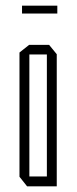

<svg xmlns="http://www.w3.org/2000/svg" viewBox="-20 -660 271 680"><path d="M84 -467V-501H154L181 -468V-467ZM76 0 49 -34V-35H146V0ZM49 -35V-474L83 -501H84V-35ZM146 0V-467H181V0ZM58 -612V-640H183V-612Z"/></svg>

Font: Foldit ExtraLight
Style: Regular
Weight: 250
Version: Version 1.003